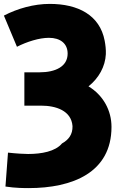

<svg xmlns="http://www.w3.org/2000/svg" viewBox="-37 -754 618 985"><path d="M214 -560C164 -560 101 -540 50 -514L-17 -674C52 -710 136 -734 218 -734C363 -734 475 -677 500 -545C504 -524 507 -500 506 -476C503 -413 470 -353 417 -311C493 -265 535 -187 535 -103C535 132 334 211 110 211C91 211 42 211 -9 203L4 29C48 34 91 36 107 36C176 36 247 23 281 -18C315 -37 336 -64 335 -107C329 -187 249 -212 174 -212H88V-383H166C248 -383 310 -413 310 -479C310 -531 272 -560 214 -560Z"/></svg>

Font: Repo Black
Style: Regular
Weight: 900
Designer: Stefan Peev
Foundry: Context Ltd
Version: Version 1.502